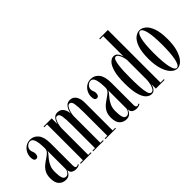

<svg xmlns="http://www.w3.org/2000/svg" viewBox="-25 -1324 1910 1910"><g transform="rotate(-45 930.0 -369.5)"><path d="M129 10.5Q87.5 10.5 58 -18Q28.5 -46.5 28.5 -112Q28.5 -160 46 -191.2Q63.5 -222.5 89.5 -243.5Q115.5 -264.5 141.5 -281.2Q167.5 -298 185 -316.2Q202.5 -334.5 202.5 -360.5Q202.5 -399.5 198.2 -434.8Q194 -470 181.8 -492.5Q169.5 -515 146 -515Q122.5 -515 103.8 -496.5Q85 -478 85 -453Q85 -435 92 -421.5Q99 -408 99 -389.5Q99 -370.5 91.5 -358.5Q84 -346.5 67.5 -346.5Q36.5 -346.5 36.5 -397.5Q36.5 -431.5 52 -461Q67.5 -490.5 94.8 -508.5Q122 -526.5 158.5 -526.5Q210 -526.5 243.8 -484.8Q277.5 -443 277.5 -354V-44.5Q277.5 -24.5 283.5 -16.2Q289.5 -8 298 -8Q304.5 -8 311.2 -11.2Q318 -14.5 321 -17.5L326.5 -8.5Q322 -3.5 308 1.5Q294 6.5 274 6.5Q249 6.5 228.2 -6.2Q207.5 -19 207 -50.5Q202.5 -33 184 -11.2Q165.5 10.5 129 10.5ZM153 -11.5Q172.5 -11.5 187.5 -31Q202.5 -50.5 202.5 -69.5V-327.5Q201 -313 186.2 -296Q171.5 -279 152.8 -255.8Q134 -232.5 120 -200.8Q106 -169 106 -125Q106 -72 115.5 -41.8Q125 -11.5 153 -11.5Z M345.5 0V-10H385.5V-513.5H345.5V-523.5H460.5V-439.5Q463.5 -454.5 472.2 -475Q481 -495.5 498 -510.8Q515 -526 542.5 -526Q584.5 -526 606 -494.5Q627.5 -463 628 -423.5Q632.5 -448 642.2 -471.5Q652 -495 670 -510.5Q688 -526 716.5 -526Q759 -526 781.8 -491.5Q804.5 -457 804.5 -400V-10H841V0H692.5V-10H729.5V-340Q729.5 -416 722.8 -459.5Q716 -503 687.5 -503Q671.5 -503 659 -482.5Q646.5 -462 639 -433.8Q631.5 -405.5 631 -382V-10H667.5V0H520.5V-10H556V-340Q556 -416 549 -459.5Q542 -503 513 -503Q497 -503 485.5 -481.8Q474 -460.5 467.5 -432.5Q461 -404.5 460.5 -384V-10H497V0Z M982 10.5Q940.5 10.5 911 -18Q881.5 -46.5 881.5 -112Q881.5 -160 899 -191.2Q916.5 -222.5 942.5 -243.5Q968.5 -264.5 994.5 -281.2Q1020.5 -298 1038 -316.2Q1055.5 -334.5 1055.5 -360.5Q1055.5 -399.5 1051.2 -434.8Q1047 -470 1034.8 -492.5Q1022.5 -515 999 -515Q975.5 -515 956.8 -496.5Q938 -478 938 -453Q938 -435 945 -421.5Q952 -408 952 -389.5Q952 -370.5 944.5 -358.5Q937 -346.5 920.5 -346.5Q889.5 -346.5 889.5 -397.5Q889.5 -431.5 905 -461Q920.5 -490.5 947.8 -508.5Q975 -526.5 1011.5 -526.5Q1063 -526.5 1096.8 -484.8Q1130.5 -443 1130.5 -354V-44.5Q1130.5 -24.5 1136.5 -16.2Q1142.5 -8 1151 -8Q1157.5 -8 1164.2 -11.2Q1171 -14.5 1174 -17.5L1179.5 -8.5Q1175 -3.5 1161 1.5Q1147 6.5 1127 6.5Q1102 6.5 1081.2 -6.2Q1060.5 -19 1060 -50.5Q1055.5 -33 1037 -11.2Q1018.5 10.5 982 10.5ZM1006 -11.5Q1025.5 -11.5 1040.5 -31Q1055.5 -50.5 1055.5 -69.5V-327.5Q1054 -313 1039.2 -296Q1024.5 -279 1005.8 -255.8Q987 -232.5 973 -200.8Q959 -169 959 -125Q959 -72 968.5 -41.8Q978 -11.5 1006 -11.5Z M1336 10Q1305 10 1278.2 -16Q1251.5 -42 1235.2 -101Q1219 -160 1219 -259Q1219 -355.5 1235.2 -414.2Q1251.5 -473 1277 -499.5Q1302.5 -526 1331 -526Q1355 -526 1369.5 -512Q1384 -498 1391.2 -480.8Q1398.5 -463.5 1401.5 -453.5V-739.5H1356V-750H1477.5V-10H1525.5V0H1402.5V-64Q1401 -51.5 1393.8 -34Q1386.5 -16.5 1372.5 -3.2Q1358.5 10 1336 10ZM1345.5 -3.5Q1363 -3.5 1374.8 -21.2Q1386.5 -39 1393 -66.5Q1399.5 -94 1401.5 -123V-404Q1399 -426 1391.5 -450.2Q1384 -474.5 1372.2 -491.2Q1360.5 -508 1345 -508Q1329 -508 1319.8 -484.8Q1310.5 -461.5 1305.8 -424Q1301 -386.5 1299.5 -342.5Q1298 -298.5 1298 -257Q1298 -191 1301 -133.2Q1304 -75.5 1314.2 -39.5Q1324.5 -3.5 1345.5 -3.5Z M1696.5 11Q1662 11 1630.5 -20.8Q1599 -52.5 1579.2 -114Q1559.5 -175.5 1559.5 -263.5Q1559.5 -360 1580 -417.8Q1600.5 -475.5 1632 -501Q1663.5 -526.5 1696.5 -526.5Q1729.5 -526.5 1761.2 -501Q1793 -475.5 1813.8 -417.8Q1834.5 -360 1834.5 -263.5Q1834.5 -175.5 1814.5 -114Q1794.5 -52.5 1763 -20.8Q1731.5 11 1696.5 11ZM1696.5 2Q1725 2 1740.8 -66.8Q1756.5 -135.5 1756.5 -263.5Q1756.5 -389 1740.8 -453.2Q1725 -517.5 1696.5 -517.5Q1668.5 -517.5 1653 -453.2Q1637.5 -389 1637.5 -263.5Q1637.5 -135.5 1653 -66.8Q1668.5 2 1696.5 2Z"/></g></svg>

Font: Imbue 100pt
Style: Regular
Weight: 400
Designer: Tyler Finck
Foundry: Etcetera Type Company
Version: Version 1.102; ttfautohint (v1.8.3)